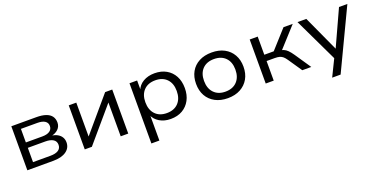

<svg xmlns="http://www.w3.org/2000/svg" viewBox="-25 -1164 3907 2008"><g transform="rotate(-20 1928.0 -159.5)"><path d="M96 0V-490H374Q437 -490 479 -475.5Q521 -461 542 -432.5Q563 -404 563 -362Q563 -318 531.5 -288Q500 -258 447 -249L448 -255Q491 -251 520.5 -235Q550 -219 565.5 -193.5Q581 -168 581 -135Q581 -73 529 -36.5Q477 0 384 0ZM181 -60H375Q432 -60 463 -80Q494 -100 494 -140Q494 -179 463 -199Q432 -219 375 -219H181ZM181 -279H364Q418 -279 447 -299Q476 -319 476 -356Q476 -392 447 -411Q418 -430 364 -430H181Z M735 0V-490H819V-94H803L1140 -490H1219V0H1135V-396H1152L814 0Z M1411 180V-490H1496V-379H1490Q1511 -436 1564.5 -467.5Q1618 -499 1691 -499Q1766 -499 1821.5 -467.5Q1877 -436 1907.5 -379Q1938 -322 1938 -245Q1938 -169 1907.5 -112Q1877 -55 1822 -23Q1767 9 1691 9Q1619 9 1566.5 -23Q1514 -55 1493 -108H1500V180ZM1673 -63Q1755 -63 1801.5 -112Q1848 -161 1848 -246Q1848 -330 1801.5 -378.5Q1755 -427 1674 -427Q1592 -427 1545.5 -378.5Q1499 -330 1499 -246Q1499 -161 1545.5 -112Q1592 -63 1673 -63Z M2327 9Q2246 9 2186.5 -23Q2127 -55 2095 -112Q2063 -169 2063 -246Q2063 -322 2095 -379Q2127 -436 2186.5 -467.5Q2246 -499 2327 -499Q2408 -499 2467 -467.5Q2526 -436 2558.5 -379Q2591 -322 2591 -246Q2591 -169 2558.5 -112Q2526 -55 2467 -23Q2408 9 2327 9ZM2326 -64Q2408 -64 2454.5 -113Q2501 -162 2501 -246Q2501 -330 2454.5 -378Q2408 -426 2327 -426Q2245 -426 2198.5 -378Q2152 -330 2152 -246Q2152 -162 2198.5 -113Q2245 -64 2326 -64Z M2749 0V-490H2838V-288H2943L3125 -490H3228L3011 -251L2992 -277Q3024 -274 3047 -264.5Q3070 -255 3090.5 -234.5Q3111 -214 3135 -179L3256 0H3156L3052 -153Q3035 -178 3019 -192Q3003 -206 2982 -212Q2961 -218 2927 -218H2838V0Z M3423 180 3526 -31V23L3281 -490H3379L3569 -75H3553L3743 -490H3836L3517 180Z"/></g></svg>

Font: Nunito Sans 10pt SemiExpanded
Style: Regular
Weight: 400
Width: 6
Designer: Vernon Adams
Foundry: Vernon Adams
Version: Version 3.101;gftools[0.9.27]